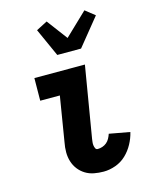

<svg xmlns="http://www.w3.org/2000/svg" viewBox="-117 -852 735 936"><g transform="rotate(-15 250.0 -384.0)"><path d="M289 8Q264 8 240.5 3.5Q217 -1 197.5 -13Q178 -25 164 -43Q150 -61 143 -83.5Q136 -106 136 -130.5Q136 -155 141 -180L178 -406H79L80 -520H335L275 -161Q274 -153 273 -145Q272 -137 273 -129Q274 -121 277.5 -113.5Q281 -106 289 -106Q301 -106 313 -110Q325 -114 334.5 -122Q344 -130 350 -141Q356 -152 360 -164L464 -145Q457 -115 441.5 -86.5Q426 -58 403 -36Q380 -14 349.5 -3Q319 8 289 8ZM217 -600 153 -742 209 -771 287 -667 401 -776 449 -738 337 -600Z"/></g></svg>

Font: Iosevka Curly Slab Heavy
Style: Italic
Weight: 900
Italic angle: -9°
Monospace: yes
Designer: Belleve Invis
Foundry: Belleve Invis
Version: Version 22.1.2; ttfautohint (v1.8.4)